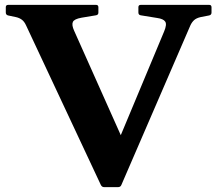

<svg xmlns="http://www.w3.org/2000/svg" viewBox="-20 -769 892 789"><path d="M408 0Q398.8 0 394.4 -9L87.4 -664.1Q80.1 -680.4 69.9 -687.9Q59.8 -695.5 45.6 -698.7L13.4 -705.5Q3.8 -707.7 3.8 -717.7V-739.4Q3.8 -749 13.8 -749H374.7Q384.3 -749 384.3 -739V-717.2Q384.3 -707.7 374.3 -706.1L315.3 -696.3Q284.9 -691 279.4 -678.7Q273.9 -666.4 284.7 -642.6L513.6 -130.1L417.8 -73.4L654.4 -639.6Q666.6 -668.6 659 -680.1Q651.4 -691.6 626.1 -695.1L558.3 -706.1Q548.7 -707.7 548.7 -717.7V-739.4Q548.7 -749 558.7 -749H839.6Q849.2 -749 849.2 -739V-717.2Q849.2 -707.7 839.2 -705.5L804.7 -698.8Q787.4 -694.9 778 -686.6Q768.7 -678.2 762.5 -665L478.6 -8.6Q475 0 465 0Z"/></svg>

Font: Hahmlet
Style: Regular
Weight: 400
Designer: Minjoo Ham & Mark Frömberg
Foundry: hypertype
Version: Version 1.002